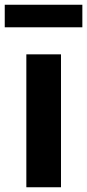

<svg xmlns="http://www.w3.org/2000/svg" viewBox="-32 -789 367 809"><path d="M79 -560H225V0H79ZM-12 -769H315V-674H-12Z"/></svg>

Font: Kinto Sans
Style: Bold
Weight: 700
Designer: Authors: Ryoko NISHIZUKA  (kana & ideographs); Paul D. Hunt (Latin, Greek & Cyrillic); Wenlong ZHANG  (bopomofo); Sandol
Foundry: Adobe Systems Incorporated, ookami Inc.
Version: Version 0.001